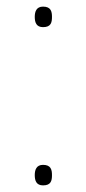

<svg xmlns="http://www.w3.org/2000/svg" viewBox="-20 -552 260 580"><path d="M85 -501C85 -484 90 -470 110 -470C134 -470 137 -484 137 -501C137 -517 134 -532 110 -532C90 -532 85 -517 85 -501ZM85 -23C85 -6 90 8 110 8C134 8 137 -6 137 -23C137 -39 134 -54 110 -54C90 -54 85 -39 85 -23Z"/></svg>

Font: Noto Sans Gujarati UI Thin
Style: Regular
Weight: 100
Designer: Jelle Bosma - Monotype Design Team, Universal Thirst
Foundry: Monotype Imaging Inc.
Version: Version 2.106